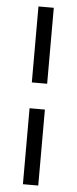

<svg xmlns="http://www.w3.org/2000/svg" viewBox="-55 -798 339 846"><g transform="rotate(5 114.0 -375.0)"><path d="M80.1 -768.1H147.9V-432.1H80.1ZM80.1 -317.9H147.9V18.1H80.1Z"/></g></svg>

Font: Federo
Style: Regular
Weight: 400
Designer: Olexa M. Volochay | Cyreal.org
Foundry: Olexa M. Volochay | Cyreal.org
Version: Version 1.000